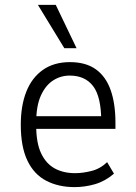

<svg xmlns="http://www.w3.org/2000/svg" viewBox="-20 -757 557 785"><path d="M285 8Q219 8 169 -18Q119 -44 92 -100.5Q65 -157 65 -247Q65 -325 87.5 -382Q110 -439 155 -471Q200 -503 266 -503Q331 -503 372 -473.5Q413 -444 432.5 -388.5Q452 -333 452 -255V-230H112V-282H413L394 -260Q394 -361 361 -404.5Q328 -448 265 -448Q228 -448 197 -428Q166 -408 147 -366Q128 -324 128 -256V-243Q128 -173 148 -130.5Q168 -88 203.5 -68.5Q239 -49 287 -49Q318 -49 354 -58Q390 -67 418 -94L446 -47Q410 -16 368.5 -4Q327 8 285 8ZM243 -560 135 -737H208L293 -560Z"/></svg>

Font: Nunito Sans 7pt Condensed Light
Style: Regular
Weight: 300
Width: 3
Designer: Vernon Adams
Foundry: Vernon Adams
Version: Version 3.101;gftools[0.9.27]